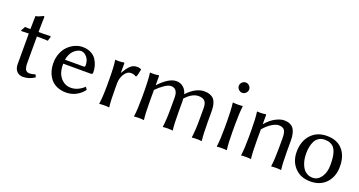

<svg xmlns="http://www.w3.org/2000/svg" viewBox="-40 -1209 3325 1779"><g transform="rotate(20 1622.0 -319.0)"><path d="M112.8 -430.2Q112.8 -460.4 114 -500Q115.2 -539.6 115.2 -557.1L117.2 -560.1Q131.8 -562 143.1 -566.2Q154.3 -570.3 166.7 -576.7Q179.2 -583 187 -585.9Q195.8 -585.9 195.8 -576.2Q192.9 -518.1 192.9 -430.2H238.8Q272.9 -430.2 309.1 -432.1L314 -424.8Q305.2 -401.9 301.8 -383.8Q269 -386.2 230 -386.2H192.9V-126Q192.9 -81.5 204.6 -61.3Q216.3 -41 245.1 -41Q264.6 -41 300.8 -51.8L313 -26.9Q281.7 -6.8 255.1 1.5Q228.5 9.8 196.8 9.8Q160.2 9.8 136.5 -14.9Q112.8 -39.6 112.8 -85.9V-386.2Q84 -386.2 41 -383.8L36.1 -391.1Q52.2 -416 59.1 -432.1Q71.3 -430.2 112.8 -430.2Z M510.7 -272.9H694.8Q709 -272.9 709 -287.1Q709 -339.4 682.4 -369.6Q655.8 -399.9 625 -399.9Q616.7 -399.9 605.7 -397Q594.7 -394 579.8 -385Q564.9 -376 551.8 -362.8Q538.6 -349.6 527.1 -325.9Q515.6 -302.2 510.7 -272.9ZM777.8 -104 795.9 -79.1Q766.1 -38.6 721.2 -14.4Q676.3 9.8 622.1 9.8Q572.3 9.8 533.2 -7.3Q494.1 -24.4 469.7 -54.7Q445.3 -85 432.6 -124Q419.9 -163.1 419.9 -209Q419.9 -261.7 438.5 -306.6Q457 -351.6 486.8 -379.9Q516.6 -408.2 552.7 -424.1Q588.9 -439.9 625 -439.9Q671.9 -439.9 707 -422.4Q742.2 -404.8 761.2 -376Q780.3 -347.2 789.1 -315.4Q797.9 -283.7 797.9 -250Q797.9 -232.9 779.8 -232.9H507.8Q507.8 -161.6 529.8 -121.1Q547.9 -88.4 578.4 -67.6Q608.9 -46.9 649.9 -46.9Q686.5 -46.9 721.2 -63.7Q755.9 -80.6 777.8 -104Z M1165 -439.9Q1183.1 -439.9 1200.7 -432.1L1204.6 -428.2Q1193.4 -365.2 1185.1 -354L1176.8 -352.1Q1161.6 -366.2 1127.9 -366.2Q1091.3 -366.2 1065.2 -325Q1039.1 -283.7 1039.1 -231.9V-180.2Q1039.1 -57.1 1046.9 0L1044.9 2.9Q1026.4 0 998 0Q968.8 0 950.7 2.9L948.7 0Q959 -71.3 959 -180.2V-234.9Q959 -364.7 948.7 -429.2L950.7 -432.1Q996.1 -428.2 1032.7 -436Q1039.1 -436 1039.1 -425.8V-334Q1055.7 -362.3 1067.1 -378.7Q1078.6 -395 1093.8 -410.6Q1108.9 -426.3 1126.2 -433.1Q1143.6 -439.9 1165 -439.9Z M1381.3 -344.2 1383.3 -339.8Q1477.5 -439.9 1551.3 -439.9Q1591.8 -439.9 1621.1 -413.8Q1650.4 -387.7 1657.2 -350.1Q1742.7 -439.9 1826.2 -439.9Q1857.4 -439.9 1880.4 -431.4Q1903.3 -422.9 1916.7 -409.4Q1930.2 -396 1938 -374.3Q1945.8 -352.5 1948.5 -330.8Q1951.2 -309.1 1951.2 -279.8V-180.2Q1951.2 -60.5 1959.5 0L1957.5 2.9Q1939.5 0 1910.2 0Q1881.8 0 1863.3 2.9L1861.3 0Q1871.6 -71.3 1871.6 -180.2V-290Q1871.6 -338.9 1852.1 -359.4Q1832.5 -379.9 1790.5 -379.9Q1727.1 -379.9 1663.6 -309.1Q1665.5 -284.7 1665.5 -280.8V-180.2Q1665.5 -57.1 1673.3 0L1671.4 2.9Q1653.3 0 1624.5 0Q1595.7 0 1577.1 2.9L1575.2 0Q1585.4 -71.3 1585.4 -180.2V-291Q1585.4 -379.9 1518.6 -379.9Q1493.7 -379.9 1456.3 -355Q1418.9 -330.1 1381.3 -292V-180.2Q1381.3 -57.1 1389.2 0L1387.2 2.9Q1369.1 0 1340.3 0Q1311.5 0 1293.5 2.9L1291.5 0Q1301.3 -67.9 1301.3 -180.2V-233.9Q1301.3 -366.7 1291.5 -428.2L1293.5 -431.2Q1338.9 -427.2 1375.5 -435.1Q1381.3 -435.1 1381.3 -424.8Z M2122.6 -561.5Q2106.9 -577.1 2106.9 -597.2Q2106.9 -617.2 2122.6 -632.6Q2138.2 -647.9 2158.2 -647.9Q2178.2 -647.9 2193.6 -632.6Q2209 -617.2 2209 -597.2Q2209 -577.1 2193.6 -561.5Q2178.2 -545.9 2158.2 -545.9Q2138.2 -545.9 2122.6 -561.5ZM2117.2 -180.2V-250Q2117.2 -356.4 2107.9 -430.2L2109.9 -433.1Q2128.4 -430.2 2157.2 -430.2Q2186 -430.2 2204.1 -433.1L2206.1 -430.2Q2197.3 -356.9 2197.3 -250V-180.2Q2197.3 -73.2 2206.1 0L2204.1 2.9Q2186 0 2157.2 0Q2127.9 0 2109.9 2.9L2107.9 0Q2117.2 -73.7 2117.2 -180.2Z M2581.1 -379.9Q2552.7 -379.9 2513.2 -355.2Q2473.6 -330.6 2437 -287.1V-180.2Q2437 -57.1 2444.8 0L2442.9 2.9Q2424.8 0 2396 0Q2367.2 0 2349.1 2.9L2347.2 0Q2356.9 -67.9 2356.9 -180.2V-233.9Q2356.9 -366.7 2347.2 -428.2L2349.1 -431.2Q2394.5 -427.2 2431.2 -435.1Q2437 -435.1 2437 -424.8V-342.8L2439 -339.8Q2482.4 -391.1 2530 -415.5Q2577.6 -439.9 2611.8 -439.9Q2677.2 -439.9 2705.6 -401.4Q2733.9 -362.8 2733.9 -282.2V-180.2Q2733.9 -60.5 2742.2 0L2740.2 2.9Q2721.7 0 2692.9 0Q2664.1 0 2646 2.9L2644 0Q2653.8 -77.6 2653.8 -180.2V-277.8Q2653.8 -336.9 2637.2 -358.4Q2620.6 -379.9 2581.1 -379.9Z M2819.8 -205.1Q2819.8 -311.5 2878.7 -375.7Q2937.5 -439.9 3035.6 -439.9Q3135.3 -439.9 3189.5 -378.9Q3243.7 -317.9 3243.7 -213.9Q3243.7 -114.3 3186.5 -52.2Q3129.4 9.8 3031.7 9.8Q2934.6 9.8 2877.2 -51.3Q2819.8 -112.3 2819.8 -205.1ZM3028.8 -399.9Q2995.1 -399.9 2970.5 -384.8Q2945.8 -369.6 2932.6 -343.3Q2919.4 -316.9 2913.6 -287.1Q2907.7 -257.3 2907.7 -222.2Q2907.7 -196.8 2911.1 -172.4Q2914.6 -147.9 2924.1 -121.3Q2933.6 -94.7 2948 -75Q2962.4 -55.2 2986.3 -42.5Q3010.3 -29.8 3040.5 -29.8Q3090.3 -29.8 3123 -76.9Q3155.8 -124 3155.8 -195.8Q3155.8 -234.9 3152.8 -263.9Q3149.9 -293 3141.6 -319.6Q3133.3 -346.2 3119.4 -363Q3105.5 -379.9 3082.8 -389.9Q3060.1 -399.9 3028.8 -399.9Z"/></g></svg>

Font: Linear Smooth
Style: Regular
Weight: 400
Designer: Philipp H. Poll, Flanker
Foundry: Philipp H. Poll, reworked by Flanker
Version: Version 1.061 | FøM Fix